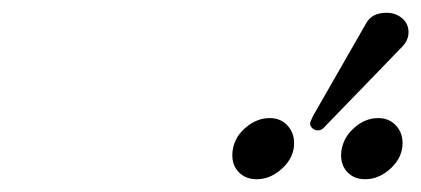

<svg xmlns="http://www.w3.org/2000/svg" viewBox="-20 -806 656 299"><path d="M582 -786.1Q596.2 -786.1 606.2 -777.6Q616.2 -769 616.2 -755.9Q616.2 -743.2 606 -732.9L487.8 -610.8Q481.9 -603 475.1 -603Q470.2 -603 466.6 -606.2Q462.9 -609.4 462.9 -613.8Q462.9 -616.2 467.8 -626L549.8 -769Q558.6 -786.1 582 -786.1ZM342.8 -574.2Q346.2 -593.8 363.3 -607.9Q380.4 -622.1 399.9 -622.1Q417 -622.1 427.5 -610.8Q438 -599.6 438 -583Q438 -561 419.7 -543.9Q401.4 -526.9 379.9 -526.9Q362.8 -526.9 352.3 -537.4Q341.8 -547.9 341.8 -564Q341.8 -570.3 342.8 -574.2ZM512.2 -574.2Q516.1 -593.8 532.7 -607.9Q549.3 -622.1 568.8 -622.1Q585.9 -622.1 596.4 -610.8Q606.9 -599.6 606.9 -583Q606.9 -561 588.6 -543.9Q570.3 -526.9 548.8 -526.9Q531.7 -526.9 521.5 -537.4Q511.2 -547.9 511.2 -564Q511.2 -570.3 512.2 -574.2Z"/></svg>

Font: Linear Smooth
Style: Italic
Weight: 400
Designer: Philipp H. Poll, Flanker
Foundry: Philipp H. Poll, reworked by Flanker
Version: Version 1.061 | FøM Fix